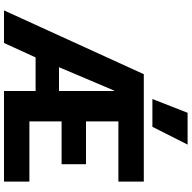

<svg xmlns="http://www.w3.org/2000/svg" viewBox="-19 -939 958 960"><g transform="rotate(90 460.0 -459.0)"><path d="M544 -918H703L614 -742H475ZM351 -699H888V-572H587V-410H801V-288H587V-127H888V0H435V-158H267L195 0H32ZM435 -275V-551H433L316 -275Z"/></g></svg>

Font: Prompt SemiBold
Style: Regular
Weight: 600
Designer: Katatrad Team
Foundry: CadsonDemak
Version: Version 1.001